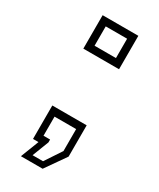

<svg xmlns="http://www.w3.org/2000/svg" viewBox="-164 -596 606 731"><g transform="rotate(30 139.5 -230.0)"><path d="M60 80 91 0H67V-147H218V-9.5L155.5 80ZM96.5 54.5H142.5L190.5 -18V-114.5H95.5V-30.5H124.5V-18ZM61 -393.5V-540.5H218V-393.5ZM92.5 -424.5H186.5V-509.5H92.5Z"/></g></svg>

Font: Tourney Light
Style: Regular
Weight: 300
Version: Version 1.015